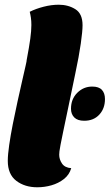

<svg xmlns="http://www.w3.org/2000/svg" viewBox="-20 -774 465 814"><path d="M138 20Q85 20 49 -7.5Q13 -35 13 -92Q13 -118 19 -159.5Q25 -201 34.5 -249Q44 -297 54.5 -344.5Q65 -392 74 -431.5Q83 -471 88.5 -495Q94 -519 93 -519Q104 -577 108.5 -610.5Q113 -644 113 -668Q113 -685 111 -699Q109 -713 106 -724Q132 -737 165 -745.5Q198 -754 229 -754Q269 -754 299.5 -735Q330 -716 330 -667Q330 -642 322.5 -589Q315 -536 299 -461Q280 -369 267.5 -309.5Q255 -250 247.5 -214Q240 -178 236.5 -159.5Q233 -141 232 -132.5Q231 -124 231 -118Q231 -98 243 -80.5Q255 -63 282 -61Q274 -33 251 -15Q228 3 198.5 11.5Q169 20 138 20ZM337 -262Q309 -262 295 -276Q281 -290 281 -313Q281 -354 307.5 -380.5Q334 -407 371 -407Q399 -407 412 -393Q425 -379 425 -354Q425 -314 401 -288Q377 -262 337 -262Z"/></svg>

Font: Sansita Swashed Black
Style: Regular
Weight: 900
Designer: Pablo Cosgaya
Foundry: Omnibus-Type
Version: Version 1.003; ttfautohint (v1.8.3)